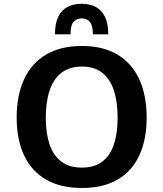

<svg xmlns="http://www.w3.org/2000/svg" viewBox="-20 -958 841 989"><path d="M401.9 10.3Q291.5 10.3 216.8 -33.2Q142.1 -76.7 104 -157.7Q65.9 -238.8 65.9 -352.5Q65.9 -467.3 104.2 -550Q142.6 -632.8 217.5 -677Q292.5 -721.2 401.9 -721.2Q510.7 -721.2 585 -676.8Q659.2 -632.3 697.3 -549.8Q735.4 -467.3 735.4 -352.5Q735.4 -239.3 697.8 -158Q660.2 -76.7 586.2 -33.2Q512.2 10.3 401.9 10.3ZM401.4 -94.7Q466.8 -94.7 507.3 -126Q547.9 -157.2 566.9 -215.1Q585.9 -272.9 585.9 -352.1Q585.9 -433.1 566.7 -491.9Q547.4 -550.8 506.8 -583Q466.3 -615.2 401.9 -615.2Q338.4 -615.2 296.9 -583.3Q255.4 -551.3 235.6 -492.2Q215.8 -433.1 215.8 -352.1Q215.8 -272.5 235.1 -214.8Q254.4 -157.2 295.4 -126Q336.4 -94.7 401.4 -94.7ZM263.2 -781.2Q263.2 -837.9 280.3 -872.3Q297.4 -906.7 328.1 -922.6Q358.9 -938.5 400.4 -938.5Q441.9 -938.5 472.4 -922.6Q502.9 -906.7 520.3 -872.3Q537.6 -837.9 537.6 -781.2H458.5Q458.5 -813.5 450.7 -831.3Q442.9 -849.1 429.4 -856.2Q416 -863.3 400.4 -863.3Q377 -863.3 360.1 -846.4Q343.3 -829.6 343.3 -781.2Z"/></svg>

Font: Comme SemiBold
Style: Regular
Weight: 600
Version: Version 1.000;gftools[0.9.27]